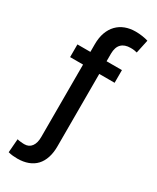

<svg xmlns="http://www.w3.org/2000/svg" viewBox="-243 -826 900 1104"><g transform="rotate(30 207.0 -273.5)"><path d="M29.1 115.8Q33 117.2 39.6 118.3Q46.2 119.3 53.1 120Q60 120.7 66.6 121.1Q73.2 121.4 76.7 121.4Q107.2 121.4 123.9 98.7Q140.6 76 140.3 36.2V-444.2H54.3V-528.4H140.3V-579.2Q140.3 -623.2 152.5 -657Q164.8 -690.7 187 -713.6Q209.2 -736.5 239.9 -748.2Q270.6 -759.9 307.9 -759.9Q318.5 -759.9 330.3 -759.1Q342 -758.2 353.2 -756.6Q364.3 -755 374.5 -752.7Q384.6 -750.4 392 -747.9L372.9 -658.7Q364.7 -660.9 354.8 -662.5Q344.8 -664.1 330.3 -664.1Q290.1 -664.1 269.2 -642.9Q248.2 -621.8 247.9 -579.2V-528.4H349.8V-444.2H247.9V36.2Q247.9 79.2 237 112.2Q226.2 145.2 205.3 167.6Q184.3 190 153.4 201.5Q122.5 213.1 83.1 213.1Q67.1 213.1 52.6 211.6Q38 210.2 22 206Z"/></g></svg>

Font: Cannonade Med
Style: Regular
Weight: 500
Designer: Rasmus Andersson
Foundry: rsms
Version: Version 3.012;git-f93a4a705